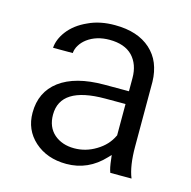

<svg xmlns="http://www.w3.org/2000/svg" viewBox="-88 -642 737 740"><g transform="rotate(15 280.5 -272.5)"><path d="M496.7 -0.5C484.1 -31.2 478.1 -72.5 478.1 -123.4V-381.4C477.6 -408.6 472.5 -432.7 464 -453.9C455.4 -475.1 442.3 -493.2 425.2 -508.8C390.9 -539.5 343.6 -555.2 282.6 -555.2C263 -555.2 244.8 -553.7 227.2 -550.1C209.6 -546.6 192.4 -541.1 176.8 -533.5C145.1 -519.4 119.4 -500.3 100.8 -475.6C84.6 -453.9 75.6 -431.7 74.1 -409.1H152.6C153.7 -420.7 157.2 -431.2 163.7 -441.3C169.8 -451.4 178.3 -460.5 188.9 -468.5C212.6 -486.1 242.3 -495.2 277.1 -495.2C316.9 -495.2 347.6 -484.6 368.8 -463C389.4 -441.3 400 -412.1 400 -375.8V-331V-322.9H392.4H301.8C225.2 -322.9 165.7 -307.3 123.9 -276.1C83.1 -245.3 62.5 -202.5 62.5 -147.1C62.5 -101.8 78.6 -64.5 111.3 -34.8C144.6 -5 186.9 10.1 238.8 10.1C296.7 10.1 346.6 -12.1 388.4 -56.9L399.5 -68.5L401.5 -52.4C404 -28.7 407.6 -11.1 412.1 -0.5ZM172.3 -83.1C151.1 -101.8 140.6 -127.5 140.6 -160.2C140.6 -234.8 200 -272 319.4 -272H392.4H400V-264V-148.1V-146.6L399 -145.1C386.4 -118.4 366.8 -97.2 339 -80.6C311.8 -64 283.1 -55.9 252.4 -55.9C220.2 -55.9 193.5 -65 172.3 -83.1Z"/></g></svg>

Font: Vazir FD Light
Style: Regular
Weight: 300
Foundry: DejaVu fonts team - Redesigned by Saber Rastikerdar
Version: Version 21.10;October 20, 2019;FontCreator 12.0.0.2547 64-bi